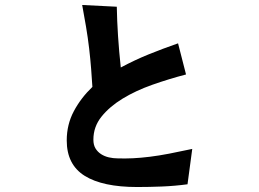

<svg xmlns="http://www.w3.org/2000/svg" viewBox="-20 -683 1040 771"><path d="M733 57Q681 64 629.5 66Q578 68 531 68Q392 68 320 23Q248 -22 248 -119Q248 -183 276.5 -236.5Q305 -290 351 -334Q349 -367 346 -406Q343 -445 338 -488Q333 -531 325.5 -575.5Q318 -620 310 -663L449 -656Q450 -599 454 -538Q458 -477 465 -412Q521 -442 576.5 -464.5Q632 -487 695 -509L727 -384Q658 -366 591.5 -342.5Q525 -319 472.5 -287Q420 -255 387.5 -214.5Q355 -174 355 -122Q355 -101 363.5 -87Q372 -73 386 -64Q400 -55 417.5 -51Q435 -47 453 -47Q482 -46 513.5 -47.5Q545 -49 581.5 -53.5Q618 -58 659.5 -66Q701 -74 752 -85Z"/></svg>

Font: NanumGothicCoding
Style: Bold
Weight: 700
Monospace: yes
Designer: Kwon Bruce; Nicolas Noh; Sung-woo Choi; Go-un Cha; Soo-hyun Park;
Foundry: NHN Corporation
Version: Version 2.000;PS 1;hotconv 1.0.49;makeotf.lib2.0.14853